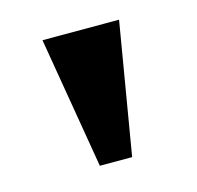

<svg xmlns="http://www.w3.org/2000/svg" viewBox="-56 -772 412 402"><g transform="rotate(-15 149.5 -571.5)"><path d="M115 -429H185L233 -714H67Z"/></g></svg>

Font: Noto Serif Hebrew SemiCondensed ExtraBold
Style: Regular
Weight: 800
Width: 4
Designer: Monotype Design Team
Foundry: Monotype Imaging Inc.
Version: Version 2.004